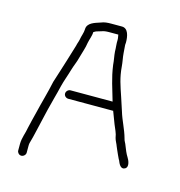

<svg xmlns="http://www.w3.org/2000/svg" viewBox="-97 -669 761 812"><g transform="rotate(15 283.0 -263.0)"><path d="M87 38V10C87 5 87 1 88 -4C99 -41 108 -88 118 -128C122 -144 122 -144 126 -162C134 -196 146 -236 154 -271C160 -296 171 -324 178 -349C184 -370 193 -388 198 -409C204 -432 213 -455 216 -478C219 -494 227 -511 227 -528H228C232 -531 236 -533 239 -534L259 -540C269 -544 280 -545 292 -545H332C333 -536 335 -533 335 -522C334 -506 337 -489 337 -472C338 -455 343 -434 344 -416C352 -357 367 -319 382 -265H198C188 -265 179 -256 179 -246C179 -236 188 -228 198 -228H395C395 -227 395 -225 396 -224C401 -210 410 -187 415 -174C422 -156 431 -141 434 -120C437 -108 444 -98 448 -86L454 -72C458 -62 465 -48 470 -37C471 -36 472 -34 473 -32C478 -19 488 4 506 -6C524 -16 510 -45 504 -54C495 -68 489 -84 483 -99C480 -109 473 -117 471 -128C461 -165 442 -198 431 -235C424 -259 422 -260 412 -293C397 -338 385 -369 381 -420C380 -436 375 -458 374 -474L372 -500C371 -507 371 -514 372 -521C372 -548 366 -582 338 -582H292C275 -582 261 -581 247 -575C223 -567 190 -559 190 -530C190 -516 182 -497 180 -483C178 -472 174 -465 172 -454C164 -429 157 -406 150 -382C140 -348 128 -314 118 -281C108 -233 93 -183 82 -136L73 -100C70 -86 67 -75 65 -66C61 -40 50 -19 50 10V38C50 47 58 56 68 56C78 56 87 47 87 38Z"/></g></svg>

Font: Electronic
Style: SeLt
Weight: 300
Version: Version 1.011